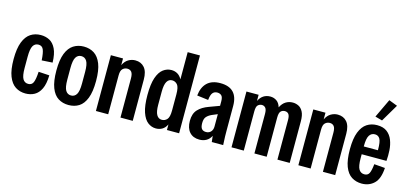

<svg xmlns="http://www.w3.org/2000/svg" viewBox="-66 -1220 3594 1692"><g transform="rotate(15 1731.5 -374.5)"><path d="M205 12Q153 12 113 -14Q73 -40 50 -98.5Q27 -157 27 -254Q27 -352 50 -410.5Q73 -469 113 -495Q153 -521 205 -521Q250 -521 285.5 -502Q321 -483 343 -437.5Q365 -392 367 -313L269 -307Q265 -376 252 -405Q239 -434 207 -434Q174 -434 157.5 -405.5Q141 -377 141 -306V-203Q141 -133 157.5 -104.5Q174 -76 207 -76Q240 -76 252.5 -105Q265 -134 269 -203L368 -197Q366 -118 344 -72.5Q322 -27 286 -7.5Q250 12 205 12Z M598 12Q545 12 504 -13.5Q463 -39 440 -98Q417 -157 417 -255Q417 -353 440 -411Q463 -469 504 -495Q545 -521 598 -521Q652 -521 692.5 -495Q733 -469 756 -411Q779 -353 779 -255Q779 -157 756 -98Q733 -39 692.5 -13.5Q652 12 598 12ZM598 -75Q630 -75 647.5 -103Q665 -131 665 -202V-307Q665 -378 647.5 -406Q630 -434 598 -434Q566 -434 548.5 -406Q531 -378 531 -307V-202Q531 -131 548.5 -103Q566 -75 598 -75Z M846 0V-509H957V-448Q975 -486 1004.5 -503.5Q1034 -521 1067 -521Q1120 -521 1151 -485Q1182 -449 1182 -376V0H1070V-357Q1070 -398 1056.5 -415Q1043 -432 1018 -432Q994 -432 976 -415.5Q958 -399 958 -355V0Z M1395 12Q1355 12 1321.5 -13.5Q1288 -39 1268 -97.5Q1248 -156 1248 -254Q1248 -354 1268 -412Q1288 -470 1322 -495.5Q1356 -521 1397 -521Q1427 -521 1451.5 -507Q1476 -493 1493 -462V-710H1605V0H1494V-51Q1478 -18 1452.5 -3Q1427 12 1395 12ZM1362 -195Q1362 -133 1378.5 -104Q1395 -75 1426 -75Q1454 -75 1473.5 -96Q1493 -117 1493 -178V-325Q1493 -391 1473.5 -413Q1454 -435 1426 -435Q1395 -435 1378.5 -406Q1362 -377 1362 -314Z M1791 8Q1733 8 1700.5 -28.5Q1668 -65 1668 -131Q1668 -197 1702.5 -234Q1737 -271 1799 -293L1891 -327V-368Q1891 -406 1876.5 -420Q1862 -434 1838 -434Q1812 -434 1796.5 -416Q1781 -398 1776 -350L1673 -363Q1681 -440 1723.5 -480.5Q1766 -521 1843 -521Q2003 -521 2003 -355V-130Q2003 -105 2003.5 -79Q2004 -53 2007 0H1903L1897 -55Q1881 -23 1853.5 -7.5Q1826 8 1791 8ZM1778 -140Q1778 -102 1791.5 -87Q1805 -72 1830 -72Q1858 -72 1874.5 -90.5Q1891 -109 1891 -138V-251L1841 -230Q1812 -217 1795 -198Q1778 -179 1778 -140Z M2083 0V-509H2194V-453Q2228 -521 2299 -521Q2331 -521 2356.5 -503.5Q2382 -486 2393 -448Q2412 -486 2440.5 -503.5Q2469 -521 2504 -521Q2531 -521 2556 -509Q2581 -497 2597.5 -466Q2614 -435 2614 -378V0H2502V-361Q2502 -399 2490 -414.5Q2478 -430 2455 -430Q2433 -430 2418.5 -415Q2404 -400 2404 -357V0H2292V-361Q2292 -400 2279 -415Q2266 -430 2246 -430Q2226 -430 2210.5 -416Q2195 -402 2195 -358V0Z M2693 0V-509H2804V-448Q2822 -486 2851.5 -503.5Q2881 -521 2914 -521Q2967 -521 2998 -485Q3029 -449 3029 -376V0H2917V-357Q2917 -398 2903.5 -415Q2890 -432 2865 -432Q2841 -432 2823 -415.5Q2805 -399 2805 -355V0Z M3273 12Q3221 12 3180.5 -13.5Q3140 -39 3117.5 -97.5Q3095 -156 3095 -254Q3095 -352 3118 -410.5Q3141 -469 3181 -495Q3221 -521 3273 -521Q3330 -521 3364 -495Q3398 -469 3414.5 -426.5Q3431 -384 3434 -334.5Q3437 -285 3433 -238H3207V-202Q3207 -129 3224.5 -101Q3242 -73 3275 -73Q3306 -73 3318.5 -98Q3331 -123 3337 -182L3436 -174Q3430 -74 3385 -31Q3340 12 3273 12ZM3207 -312V-309H3336V-315Q3336 -386 3321 -412Q3306 -438 3275 -438Q3243 -438 3225 -410.5Q3207 -383 3207 -312ZM3303 -572 3238 -590 3319 -761 3397 -731Z"/></g></svg>

Font: Special Gothic Condensed One
Style: Regular
Weight: 400
Designer: Alistair McCready
Foundry: Monolith
Version: Version 1.010; ttfautohint (v1.8.4.7-5d5b)